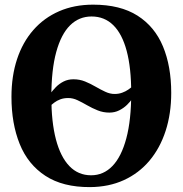

<svg xmlns="http://www.w3.org/2000/svg" viewBox="-20 -772 765 804"><path d="M438 -300.5Q412 -300.5 389 -309.8Q366 -319 345.2 -331Q324.5 -343 305 -352.2Q285.5 -361.5 266 -361.5Q247 -361.5 232.5 -356Q218 -350.5 207.5 -342.5Q197 -334.5 188.5 -326.5L189 -377Q199.5 -392.5 213.8 -407Q228 -421.5 246.5 -430.8Q265 -440 287.5 -440Q313.5 -440 336.2 -430.8Q359 -421.5 380 -409.2Q401 -397 420.8 -387.8Q440.5 -378.5 460 -378.5Q477 -378.5 491.5 -383.8Q506 -389 517.2 -396.8Q528.5 -404.5 536 -412L536.5 -362.5Q526.5 -347 512 -333Q497.5 -319 479 -309.8Q460.5 -300.5 438 -300.5ZM357 11.5Q243 12 170 -35.8Q97 -83.5 62.5 -169Q28 -254.5 28 -366.5Q28 -453.5 51.5 -524.5Q75 -595.5 119.8 -646.5Q164.5 -697.5 227.8 -725Q291 -752.5 370 -752.5Q483.5 -752.5 555.8 -706.5Q628 -660.5 662.5 -577.5Q697 -494.5 697 -383Q697 -296 673.5 -223.8Q650 -151.5 605.8 -99Q561.5 -46.5 498.8 -17.8Q436 11 357 11.5ZM361.5 -38Q413.5 -38 451 -77Q488.5 -116 509 -192.8Q529.5 -269.5 529.5 -382.5Q529.5 -487.5 510.5 -558.8Q491.5 -630 454.5 -666.5Q417.5 -703 363.5 -703Q311 -703 273.5 -666Q236 -629 215.5 -554.2Q195 -479.5 195 -366.5Q195 -261.5 214.2 -188.2Q233.5 -115 270.5 -76.5Q307.5 -38 361.5 -38Z"/></svg>

Font: Merriweather 60pt
Style: Bold
Weight: 700
Version: Version 2.100